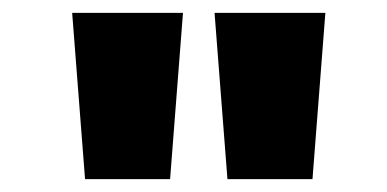

<svg xmlns="http://www.w3.org/2000/svg" viewBox="-20 -749 601 298"><path d="M92 -729H264L244 -471H112ZM313 -729H485L465 -471H333Z"/></svg>

Font: Noto Sans Oriya Cond Blk
Style: Regular
Weight: 900
Width: 3
Designer: Amélie Bonet and Sol Matas
Foundry: Google LLC
Version: Version 2.006; ttfautohint (v1.8.4.7-5d5b)